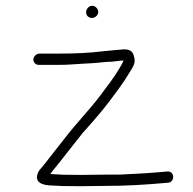

<svg xmlns="http://www.w3.org/2000/svg" viewBox="-20 -636 665 663"><path d="M277.5 -596C276.2 -583.8 284.9 -574 297.2 -574C307.7 -574 318 -582.4 319.2 -593C320.3 -604.3 309.9 -616 298.6 -616C288 -616 278.6 -606.6 277.5 -596ZM113.2 -412H186.2C215.7 -412 239.7 -414.6 265.6 -416C283.7 -417 283.7 -417 301.8 -418C323.3 -419.2 345 -423 366.3 -423C377.2 -423.7 393.3 -427 405.8 -427L405.4 -424C404.4 -420.7 399.9 -412.3 391.8 -399C373.6 -367.7 348.3 -335.8 326.1 -306C290 -257.6 239.9 -206.5 204.8 -160C185.1 -134.5 147.6 -88.1 130.3 -65C122.9 -55.1 109.8 -45.8 107.8 -27C105.5 -4.9 126.2 1.8 148.6 4C188.4 6.5 198.7 7 257.3 7C294 6.3 321.7 6 340.4 6C414.2 6 479.2 2.1 547.4 -4L558.5 -5C584.3 -5 584.4 -44 559.6 -44L548.5 -43C496.6 -38.3 447.7 -35.4 392.5 -33H344.5C325.8 -33 298.1 -32.7 261.4 -32C202.8 -32 194 -32.6 153.7 -35C156 -38.3 158 -41 159.5 -43C193 -83.8 232.1 -135.4 265.6 -177C290.8 -204.9 333.8 -253.5 356.9 -285C379.9 -316 406.1 -349.5 425 -382C440.8 -408 450.5 -418.4 441.6 -445C437.3 -461 423.7 -467.7 400.7 -465C375.8 -462.4 359.7 -461.9 336.1 -459C288.8 -453.2 240.4 -451 190.3 -451H117.3C106.7 -451 96.4 -442.6 95.3 -432C94.2 -421.4 102.6 -412 113.2 -412Z"/></svg>

Font: Just Breathe
Style: Obl2
Weight: 400
Foundry: Cannot Into Space Fonts
Version: Version 0.72